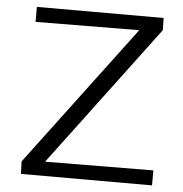

<svg xmlns="http://www.w3.org/2000/svg" viewBox="-49 -705 717 753"><g transform="rotate(5 309.5 -329.0)"><path d="M577 -59V0H61L59 -49L474 -602L66 -599V-658H565L566 -610L151 -56Z"/></g></svg>

Font: Ysabeau SC
Style: Regular
Weight: 400
Designer: Christian Thalmann (Catharsis Fonts)
Version: Version 0.003